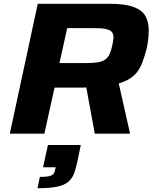

<svg xmlns="http://www.w3.org/2000/svg" viewBox="-20 -708 809 1017"><path d="M32 0 180 -688H559Q641 -688 686.5 -671.5Q732 -655 750 -623.5Q768 -592 768 -547Q768 -533 766.5 -515Q765 -497 762 -477.5Q759 -458 754 -440Q745 -407 735 -380Q725 -353 710 -331.5Q695 -310 670.5 -293.5Q646 -277 609 -266L669 0H482L437 -245Q427 -244 417 -244Q407 -244 397 -244H269L215 0ZM295 -374H436Q473 -374 497.5 -378Q522 -382 536.5 -392Q551 -402 559.5 -419.5Q568 -437 574 -464Q577 -478 579 -490Q581 -502 581 -511Q581 -528 572.5 -538.5Q564 -549 542 -554Q520 -559 478 -559H336ZM179 289 191 229Q223 229 239 225.5Q255 222 262 214.5Q269 207 271 195L275 178H208L234 60H408L388 156Q381 189 371 214Q361 239 340.5 256Q320 273 281.5 281Q243 289 179 289Z"/></svg>

Font: Saira Expanded
Style: Bold Italic
Weight: 700
Width: 7
Italic angle: -12°
Designer: Hector Gatti with collaboration of the Omnibus-Type team
Foundry: Omnibus-Type
Version: Version 1.101